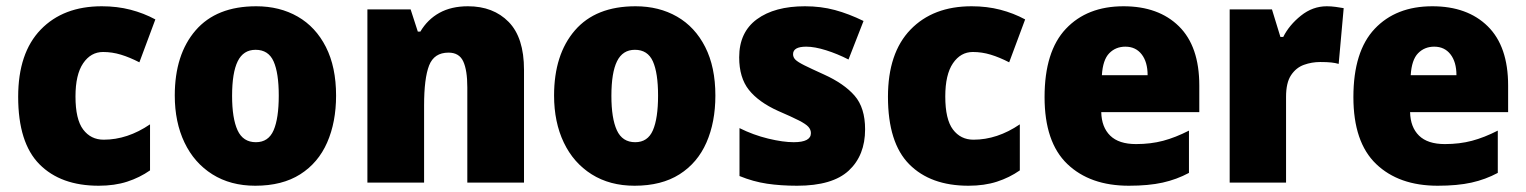

<svg xmlns="http://www.w3.org/2000/svg" viewBox="-20 -583 4871 613"><path d="M295 10Q174 10 106 -58.5Q38 -127 38 -274Q38 -414 110 -488.5Q182 -563 305 -563Q354 -563 396.5 -552Q439 -541 476 -521L425 -384Q394 -400 366 -408.5Q338 -417 309 -417Q270 -417 245.5 -381Q221 -345 221 -275Q221 -202 245.5 -169.5Q270 -137 311 -137Q387 -137 459 -186V-39Q426 -16 386 -3Q346 10 295 10Z M1053 -278Q1053 -193 1024.5 -128Q996 -63 938.5 -26.5Q881 10 795 10Q716 10 658 -26.5Q600 -63 569 -128Q538 -193 538 -278Q538 -409 604.5 -486Q671 -563 798 -563Q873 -563 930.5 -530Q988 -497 1020.5 -433Q1053 -369 1053 -278ZM721 -277Q721 -205 738.5 -167Q756 -129 797 -129Q837 -129 853.5 -167Q870 -205 870 -278Q870 -350 853.5 -387Q837 -424 796 -424Q757 -424 739 -387.5Q721 -351 721 -277Z M1474 -563Q1555 -563 1604 -513Q1653 -463 1653 -360V0H1472V-304Q1472 -359 1459 -387Q1446 -415 1412 -415Q1366 -415 1350 -374Q1334 -333 1334 -246V0H1153V-553H1291L1314 -482H1322Q1345 -521 1383 -542Q1421 -563 1474 -563Z M2264 -278Q2264 -193 2235.5 -128Q2207 -63 2149.5 -26.5Q2092 10 2006 10Q1927 10 1869 -26.5Q1811 -63 1780 -128Q1749 -193 1749 -278Q1749 -409 1815.5 -486Q1882 -563 2009 -563Q2084 -563 2141.5 -530Q2199 -497 2231.5 -433Q2264 -369 2264 -278ZM1932 -277Q1932 -205 1949.5 -167Q1967 -129 2008 -129Q2048 -129 2064.5 -167Q2081 -205 2081 -278Q2081 -350 2064.5 -387Q2048 -424 2007 -424Q1968 -424 1950 -387.5Q1932 -351 1932 -277Z M2742 -170Q2742 -87 2690 -38.5Q2638 10 2525 10Q2473 10 2429 3.5Q2385 -3 2341 -21V-174Q2385 -152 2432.5 -140.5Q2480 -129 2514 -129Q2569 -129 2569 -158Q2569 -169 2561 -178Q2553 -187 2530.5 -198.5Q2508 -210 2464 -229Q2402 -257 2371 -296Q2340 -335 2340 -400Q2340 -480 2396.5 -521.5Q2453 -563 2550 -563Q2601 -563 2645.5 -551Q2690 -539 2737 -516L2689 -393Q2654 -411 2617.5 -422.5Q2581 -434 2554 -434Q2512 -434 2512 -410Q2512 -400 2519.5 -392.5Q2527 -385 2548 -374.5Q2569 -364 2611 -345Q2675 -316 2708.5 -277.5Q2742 -239 2742 -170Z M3072 10Q2951 10 2883 -58.5Q2815 -127 2815 -274Q2815 -414 2887 -488.5Q2959 -563 3082 -563Q3131 -563 3173.5 -552Q3216 -541 3253 -521L3202 -384Q3171 -400 3143 -408.5Q3115 -417 3086 -417Q3047 -417 3022.5 -381Q2998 -345 2998 -275Q2998 -202 3022.5 -169.5Q3047 -137 3088 -137Q3164 -137 3236 -186V-39Q3203 -16 3163 -3Q3123 10 3072 10Z M3567 -563Q3679 -563 3744 -499Q3809 -435 3809 -310V-225H3496Q3497 -177 3524.5 -150Q3552 -123 3607 -123Q3654 -123 3693.5 -133.5Q3733 -144 3776 -166V-31Q3737 -10 3692 0Q3647 10 3584 10Q3460 10 3387.5 -59.5Q3315 -129 3315 -273Q3315 -419 3383 -491Q3451 -563 3567 -563ZM3573 -434Q3542 -434 3521.5 -413Q3501 -392 3498 -343H3644Q3644 -385 3625 -409.5Q3606 -434 3573 -434Z M4216 -563Q4230 -563 4244.5 -561Q4259 -559 4270 -557L4254 -379Q4244 -382 4230.5 -383.5Q4217 -385 4195 -385Q4168 -385 4143 -376Q4118 -367 4102 -343Q4086 -319 4086 -274V0H3906V-553H4041L4068 -465H4077Q4096 -503 4133.5 -533Q4171 -563 4216 -563Z M4553 -563Q4665 -563 4730 -499Q4795 -435 4795 -310V-225H4482Q4483 -177 4510.5 -150Q4538 -123 4593 -123Q4640 -123 4679.5 -133.5Q4719 -144 4762 -166V-31Q4723 -10 4678 0Q4633 10 4570 10Q4446 10 4373.5 -59.5Q4301 -129 4301 -273Q4301 -419 4369 -491Q4437 -563 4553 -563ZM4559 -434Q4528 -434 4507.5 -413Q4487 -392 4484 -343H4630Q4630 -385 4611 -409.5Q4592 -434 4559 -434Z"/></svg>

Font: Noto Sans Myanmar UI SemiCondensed Black
Style: Regular
Weight: 900
Width: 4
Designer: Monotype Design Team
Foundry: Monotype Imaging Inc.
Version: Version 2.103; ttfautohint (v1.8.4.7-5d5b)